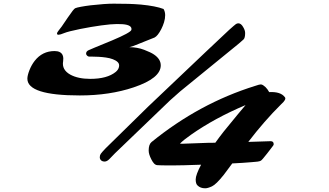

<svg xmlns="http://www.w3.org/2000/svg" viewBox="-20 -850 1784 1041"><path d="M412.6 -332.5Q128.4 -332.5 128.4 -423.3Q128.4 -440.9 139.6 -469.5Q150.9 -498 168 -520Q209.5 -573.2 275.9 -573.2Q309.1 -573.2 319.3 -551.8Q323.2 -543 323.2 -533.4Q323.2 -523.9 322.3 -518.1Q314 -471.7 361.3 -445.3Q403.3 -422.4 469.2 -422.4Q561 -422.4 607.4 -460Q622.1 -472.2 625.2 -487.5Q628.4 -502.9 618.7 -512.7Q608.9 -522.5 592 -528.8Q575.2 -535.2 554.4 -538.1Q533.7 -541 514.6 -542Q495.6 -543 481.4 -543Q481.4 -543 463.9 -543Q458 -543 452.4 -548.1Q446.8 -553.2 446.8 -559.1Q446.8 -571.3 459.5 -577.4Q472.2 -583.5 491.7 -591.3L587.9 -630.9Q688.5 -673.3 692.4 -688Q697.8 -714.4 645.5 -718.8Q629.4 -719.7 614 -719.7Q598.6 -719.7 576.9 -717.8Q555.2 -715.8 528.8 -712.2Q502.4 -708.5 472.9 -703.6Q443.4 -698.7 415 -692.9Q350.1 -679.7 328.1 -670.7Q306.2 -661.6 297.6 -661.6Q289.1 -661.6 289.1 -667.7Q289.1 -673.8 297.9 -684.6Q306.6 -695.3 314.5 -706.1L347.7 -754.9Q379.4 -801.8 387.7 -805.4Q396 -809.1 418.2 -813.2Q440.4 -817.4 471.7 -821.3Q549.8 -830.1 596.4 -830.1Q643.1 -830.1 676.3 -829.1Q709.5 -828.1 744.1 -825.2Q824.7 -817.4 866.7 -801.3Q875.5 -786.6 875.5 -767.8Q875.5 -749 869.4 -729.2Q863.3 -709.5 854.5 -692.4Q835.4 -655.3 817.9 -646.5Q789.6 -635.7 769 -627L732.4 -612.3Q698.2 -597.7 681.2 -594.2Q724.1 -594.2 761.2 -580.1Q798.3 -565.9 814.5 -554.7Q851.6 -529.8 851.6 -495.6Q851.6 -425.8 705.1 -376.5Q574.7 -332.5 412.6 -332.5ZM552.7 -45.9 782.7 -271.5Q1192.4 -661.1 1222.4 -688Q1252.4 -714.8 1258.8 -719.2Q1265.1 -723.6 1272.5 -723.6Q1279.8 -723.6 1286.4 -718.3Q1293 -712.9 1297.9 -704.1Q1309.1 -686 1309.1 -670.9Q1309.1 -644 1300.3 -636Q1291.5 -627.9 1274.4 -613.3L957 -354.5Q929.7 -331.1 901.9 -305.7Q625.5 -41 603.5 -19L572.8 12.7Q559.6 25.9 547.4 25.9Q535.2 25.9 528.1 19.3Q521 12.7 521 2.2Q521 -8.3 526.4 -16.1Q531.7 -23.9 552.7 -45.9ZM1070.3 43Q965.8 46.9 916 46.9Q841.8 46.9 831.8 45.4Q821.8 43.9 814.5 35.6Q807.1 27.3 800.8 14.6Q786.1 -13.7 786.1 -33.7Q786.1 -66.9 801.3 -79.6Q1060.1 -290 1363.3 -384.3Q1387.2 -392.6 1393.8 -392.3Q1400.4 -392.1 1406.7 -387.9Q1413.1 -383.8 1419.4 -377.9Q1430.7 -366.7 1439.5 -350.6Q1501.5 -354 1524.4 -323.2Q1534.7 -311.5 1504.4 -284.7Q1413.1 -194.3 1326.2 -80.6L1447.3 -84.5Q1464.4 -84.5 1463.9 -67.4Q1463.4 -63 1460 -59.1Q1456.5 -55.2 1447.8 -43L1428.2 -17.6Q1400.9 17.6 1394.3 21.2Q1387.7 24.9 1375.5 26.4Q1363.3 27.8 1343.3 29.3Q1299.8 33.2 1239.3 36.1L1193.4 97.7Q1151.9 149.9 1129.2 160.4Q1106.4 170.9 1092.8 170.9Q1066.4 170.9 1051.3 155.8Q1041 147 1041 122.8Q1041 98.6 1070.3 43ZM973.1 -70.8 1108.9 -75.7H1125Q1134.8 -75.7 1147.5 -76.2Q1169.4 -106.9 1192.9 -136.7Q1287.1 -252.4 1311.5 -280.3Q1143.6 -209.5 1015.1 -119.1Q976.6 -92.3 955.6 -71.3Q959.5 -70.8 963.9 -70.8Z"/></svg>

Font: Sarina
Style: Regular
Weight: 400
Designer: James Grieshaber
Foundry: James Grieshaber
Version: Version 1.001